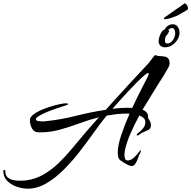

<svg xmlns="http://www.w3.org/2000/svg" viewBox="-109 -966 1152 1156"><path d="M58 170Q27 170 -7 158.5Q-41 147 -65 123.5Q-89 100 -89 64Q-89 57 -83 57Q-77 57 -77 65Q-77 89 -64 101Q-51 113 -31.5 117.5Q-12 122 7 122Q18 122 28.5 121.5Q39 121 49 120Q107 112 156 83Q205 54 247 13Q289 -28 326.5 -73.5Q364 -119 399 -160Q443 -212 487 -260Q428 -245 369.5 -223.5Q311 -202 252.5 -185.5Q194 -169 132 -169H126Q96 -169 83.5 -193Q71 -217 71 -243Q71 -259 89 -274Q107 -289 134.5 -301.5Q162 -314 192.5 -323.5Q223 -333 249 -338.5Q275 -344 288 -344Q290 -344 295 -343.5Q300 -343 300 -340Q300 -339 299 -337.5Q298 -336 298 -335Q289 -332 267 -325Q245 -318 218 -308.5Q191 -299 165.5 -288Q140 -277 123.5 -266.5Q107 -256 107 -248Q107 -239 123 -237Q139 -235 145 -235Q150 -235 155 -235Q160 -235 164 -236Q254 -245 345.5 -268Q437 -291 528 -305L572 -354Q622 -409 671.5 -463Q721 -517 772 -571Q788 -587 799 -603Q810 -619 825 -635Q836 -629 850 -628.5Q864 -628 877.5 -626.5Q891 -625 900.5 -617.5Q910 -610 912 -592Q913 -581 909.5 -571Q906 -561 901 -553Q889 -531 876 -510Q863 -489 849 -468Q827 -432 801 -390.5Q775 -349 749 -305Q766 -299 775 -287.5Q784 -276 782 -257Q787 -249 793.5 -237Q800 -225 800 -215Q800 -190 783 -183Q766 -176 749 -168Q742 -165 732.5 -157.5Q723 -150 717 -150Q714 -150 714 -155Q714 -159 727 -168.5Q740 -178 753 -194Q766 -210 766 -231Q766 -246 755.5 -255.5Q745 -265 730 -271Q702 -219 678.5 -166.5Q655 -114 644 -65Q643 -57 641.5 -49Q640 -41 640 -33Q640 -23 643.5 -11.5Q647 0 660 0Q680 0 700 -19.5Q720 -39 730 -54Q734 -59 737.5 -61Q741 -63 739 -56Q738 -50 735.5 -45.5Q733 -41 730 -35Q726 -25 720 -8.5Q714 8 705 21Q696 34 683 34Q677 34 663 27.5Q649 21 636 13Q623 5 618 1Q606 -8 603 -20.5Q600 -33 600 -46Q600 -90 621 -153Q642 -216 671 -281Q665 -282 659.5 -282Q654 -282 649 -282Q620 -282 591 -278.5Q562 -275 533 -270Q498 -227 457 -169.5Q416 -112 370 -52.5Q324 7 273 57.5Q222 108 168 139Q114 170 58 170ZM568 -311Q613 -317 656 -317Q663 -317 670.5 -317Q678 -317 687 -316Q712 -370 736.5 -418Q761 -466 777 -497Q779 -502 782.5 -508.5Q786 -515 786 -521Q786 -527 784 -527Q777 -527 758.5 -511Q740 -495 714 -469Q688 -443 660.5 -413.5Q633 -384 608.5 -356.5Q584 -329 568 -311ZM884 -681Q868 -681 857 -691Q846 -701 846 -717Q846 -728 850.5 -743.5Q855 -759 863 -772Q871 -785 883 -789Q889 -802 902.5 -811Q916 -820 931 -820Q951 -820 961.5 -804Q972 -788 972 -770Q972 -748 959.5 -727.5Q947 -707 927 -694Q907 -681 884 -681ZM897 -704Q919 -704 932.5 -725.5Q946 -747 946 -766Q946 -775 942 -786Q938 -797 927 -797Q920 -797 914 -793.5Q908 -790 902 -785L911 -782Q904 -763 894 -753Q884 -743 884 -721Q884 -714 887 -709Q890 -704 897 -704ZM885 -850Q877 -850 879 -857Q880 -859 881.5 -861Q883 -863 886 -864Q896 -871 917 -885.5Q938 -900 950 -909Q964 -918 978 -928Q992 -938 1001 -945Q1003 -945 1003.5 -945.5Q1004 -946 1005 -946Q1010 -945 1016.5 -935Q1023 -925 1023 -917Q1023 -909 1016 -905Q1004 -898 993.5 -892Q983 -886 966 -876Q953 -869 930.5 -861Q908 -853 885 -850Z"/></svg>

Font: The Nautigal
Style: Bold
Weight: 700
Designer: Robert E. Leuschke
Foundry: Robert E. Leuschke
Version: Version 1.100; ttfautohint (v1.8.3)